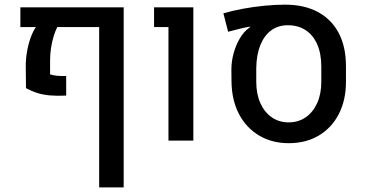

<svg xmlns="http://www.w3.org/2000/svg" viewBox="-20 -610 1585 833"><path d="M516.6 -578.1V203.1H410.2V-492.7H228.5Q219.2 -474.6 212.2 -450.7Q205.1 -426.8 201.2 -400.6Q197.3 -374.5 197.3 -349.6V-287.6Q208.5 -283.2 225.6 -281.5Q242.7 -279.8 267.1 -280.3V-195.3Q227.5 -193.4 197.3 -196Q167 -198.7 141.8 -206.5Q116.7 -214.4 92.8 -227.5L91.8 -317.9Q91.3 -350.6 96.7 -383.1Q102.1 -415.5 112.1 -444.1Q122.1 -472.7 135.7 -492.7H68.4V-578.1Z M710.9 0V-492.7H648.4V-578.1H818.8V0Z M1232.4 11.2Q1159.7 11.2 1103.8 -22.2Q1047.9 -55.7 1016.6 -115.7Q985.4 -175.8 984.4 -255.9L983.9 -308.6Q983.9 -343.8 993.7 -379.2Q1003.4 -414.6 1020.5 -443.4Q1037.6 -472.2 1059.1 -487.8Q1060.5 -489.3 1062.3 -490.7Q1064 -492.2 1065.9 -492.7L1065.4 -494.6Q1047.9 -492.2 1021 -485.4Q994.1 -478.5 969.7 -472.2L949.2 -552.2Q987.8 -563.5 1033.9 -572Q1080.1 -580.6 1127.4 -585.2Q1174.8 -589.8 1216.3 -589.8Q1299.8 -589.8 1358.9 -558.1Q1418 -526.4 1449.5 -466.8Q1481 -407.2 1481 -321.8V-255.9Q1481 -175.8 1450.2 -115.7Q1419.4 -55.7 1363.5 -22.2Q1307.6 11.2 1232.4 11.2ZM1232.4 -79.1Q1274.9 -79.1 1306.6 -101.3Q1338.4 -123.5 1356.2 -163.1Q1374 -202.6 1374 -255.4V-320.3Q1374 -377 1356.4 -417.2Q1338.9 -457.5 1306.2 -479Q1273.4 -500.5 1228.5 -500.5Q1187 -500.5 1156.7 -478.3Q1126.5 -456.1 1109.6 -414.6Q1092.8 -373 1091.8 -314.9V-255.4Q1091.8 -202.6 1109.4 -163.1Q1127 -123.5 1158.7 -101.3Q1190.4 -79.1 1232.4 -79.1Z"/></svg>

Font: Heebo Medium
Style: Regular
Weight: 500
Designer: Oded Ezer
Foundry: Ezer Type House
Version: Version 3.100